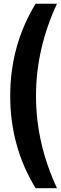

<svg xmlns="http://www.w3.org/2000/svg" viewBox="-20 -802 324 1018"><path d="M34.2 -293Q34.2 -562.5 168.9 -782.2H282.2Q170.9 -543.9 170.9 -293Q170.9 -42.5 282.2 195.8H168.9Q34.2 -23.9 34.2 -293Z"/></svg>

Font: Creato Display ExtraBold
Style: Regular
Weight: 800
Version: Version 1.000